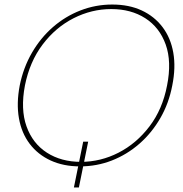

<svg xmlns="http://www.w3.org/2000/svg" viewBox="-20 -727 808 847"><path d="M347 -102H369L328 100H306ZM333 7Q260 7 203.5 -19Q147 -45 111 -92.5Q75 -140 63.5 -205.5Q52 -271 67 -350Q83 -429 121 -494.5Q159 -560 213.5 -607.5Q268 -655 335 -681Q402 -707 475 -707Q549 -707 605 -681Q661 -655 697 -607.5Q733 -560 744.5 -494.5Q756 -429 740 -350Q725 -271 687 -205.5Q649 -140 594.5 -92.5Q540 -45 473.5 -19Q407 7 333 7ZM337 -13Q424 -13 503 -53.5Q582 -94 639.5 -169.5Q697 -245 717 -350Q738 -455 711 -530.5Q684 -606 621 -646.5Q558 -687 471 -687Q384 -687 304.5 -646.5Q225 -606 168 -530.5Q111 -455 90 -350Q70 -245 97 -169.5Q124 -94 187 -53.5Q250 -13 337 -13Z"/></svg>

Font: Albert Sans Thin
Style: Italic
Weight: 250
Italic angle: -11.25°
Designer: Andreas Rasmussen
Foundry: a.Foundry
Version: Version 1.025